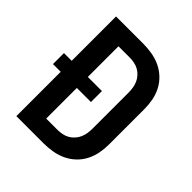

<svg xmlns="http://www.w3.org/2000/svg" viewBox="-200 -868 1001 1001"><g transform="rotate(45 300.0 -367.5)"><path d="M81 0V-327H24V-408H81V-735H282Q314 -735 346.5 -729.5Q379 -724 408 -710.5Q437 -697 461 -674.5Q485 -652 500 -623Q515 -594 521 -562Q527 -530 527 -498V-237Q527 -205 521 -173Q515 -141 500 -112Q485 -83 461 -60.5Q437 -38 408 -24.5Q379 -11 346.5 -5.5Q314 0 282 0ZM200 -101H282Q300 -101 317.5 -104.5Q335 -108 350 -116.5Q365 -125 377 -138.5Q389 -152 396 -168Q403 -184 405.5 -201.5Q408 -219 408 -237V-498Q408 -516 405.5 -533.5Q403 -551 396 -567Q389 -583 377 -596.5Q365 -610 350 -618.5Q335 -627 317.5 -630.5Q300 -634 282 -634H200V-408H304V-327H200Z"/></g></svg>

Font: Iosevka Extended
Style: Bold
Weight: 700
Width: 7
Monospace: yes
Designer: Belleve Invis
Foundry: Belleve Invis
Version: Version 32.5.0; ttfautohint (v1.8.4)